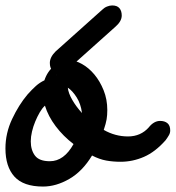

<svg xmlns="http://www.w3.org/2000/svg" viewBox="-65 -640 645 705"><path d="M121 -265Q112 -264 100 -252Q98 -261 96 -269.5Q94 -278 93 -287ZM205 -111Q167 -140 139.5 -176.5Q112 -213 100 -252Q90 -243 81 -227.5Q72 -212 64.5 -194Q57 -176 52.5 -157Q48 -138 48 -121Q48 -89 63.5 -68.5Q79 -48 118 -48Q170 -48 205 -111ZM36 -293Q53 -312 67 -324.5Q81 -337 98 -345Q109 -378 134 -398.5Q159 -419 189 -419Q211 -419 236 -405Q261 -391 281.5 -366.5Q302 -342 315.5 -308.5Q329 -275 329 -236Q329 -217 326.5 -202Q324 -187 316 -163Q358 -139 405 -139Q452 -139 482 -173L481 -172Q500 -196 523 -196Q540 -196 550 -187.5Q560 -179 560 -161Q560 -152 555.5 -144Q551 -136 543 -125Q505 -82 463.5 -64Q422 -46 378 -46Q350 -46 325 -50.5Q300 -55 273 -69Q238 -11 189.5 17Q141 45 93 45Q21 45 -12 8.5Q-45 -28 -45 -95Q-45 -151 -20.5 -203Q4 -255 36 -293ZM233 -178Q235 -186 236 -193.5Q237 -201 237 -209Q237 -213 237 -217Q237 -221 236 -225Q252 -207 272 -192ZM184 -318Q173 -325 167 -325H163Q145 -325 138.5 -339.5Q132 -354 144 -367Q141 -364 141 -362L188 -344Q184 -336 184 -326ZM184 -318Q186 -298 200.5 -273Q215 -248 236 -225Q232 -258 216.5 -282.5Q201 -307 184 -318ZM310 -604Q318 -612 328 -616Q338 -620 347 -620Q365 -620 373.5 -610Q382 -600 382 -583Q382 -562 359 -542L188 -389Q178 -381 169.5 -377Q161 -373 152 -373Q118 -373 118 -409Q118 -430 139 -451Z"/></svg>

Font: Discipuli Britannica Bold
Style: Regular
Weight: 700
Designer: Peter Wiegel
Foundry: Peter Wiegel
Version: Version 0.001 2009